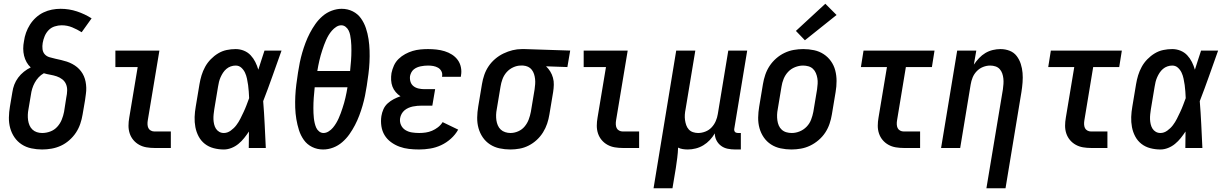

<svg xmlns="http://www.w3.org/2000/svg" viewBox="-20 -790 6540 1025"><path d="M205 8Q176 8 147.5 2Q119 -4 96 -19Q73 -34 57.5 -56.5Q42 -79 34.5 -106Q27 -133 27.5 -162.5Q28 -192 33 -221L46 -298Q49 -319 56.5 -338.5Q64 -358 77 -375.5Q90 -393 107.5 -407Q125 -421 144 -430Q131 -442 122 -458Q113 -474 108.5 -492.5Q104 -511 104 -530.5Q104 -550 108 -570Q111 -593 119 -615.5Q127 -638 140 -658.5Q153 -679 171.5 -696Q190 -713 212 -723.5Q234 -734 257 -738.5Q280 -743 303 -743Q349 -743 391 -729Q433 -715 469 -692L416 -618Q392 -633 365.5 -644Q339 -655 309 -655Q291 -655 272 -649Q253 -643 239.5 -629Q226 -615 218.5 -597Q211 -579 208 -561Q205 -544 207 -527.5Q209 -511 219 -500Q229 -489 244.5 -484.5Q260 -480 275.5 -476.5Q291 -473 306.5 -469.5Q322 -466 337 -461Q352 -456 366 -448.5Q380 -441 391.5 -431.5Q403 -422 412.5 -409.5Q422 -397 428 -383Q434 -369 437 -353.5Q440 -338 440.5 -321.5Q441 -305 438.5 -288.5Q436 -272 434 -255L421 -179Q417 -154 408.5 -129Q400 -104 385.5 -82Q371 -60 350 -41.5Q329 -23 305 -12Q281 -1 255.5 3.5Q230 8 205 8ZM205 -80Q227 -80 248.5 -88Q270 -96 285.5 -113Q301 -130 309.5 -151Q318 -172 322 -193L334 -270Q338 -288 338.5 -306.5Q339 -325 332.5 -340.5Q326 -356 312.5 -366.5Q299 -377 282.5 -382.5Q266 -388 248.5 -391Q231 -394 214 -399Q198 -390 186 -377Q174 -364 165.5 -348.5Q157 -333 152 -316.5Q147 -300 145 -284L132 -207Q129 -192 128.5 -177Q128 -162 130 -148Q132 -134 137.5 -121Q143 -108 153 -98.5Q163 -89 176.5 -84.5Q190 -80 205 -80Z M805 0Q783 0 762 -3.5Q741 -7 723 -17Q705 -27 692 -42.5Q679 -58 672.5 -77.5Q666 -97 666 -118.5Q666 -140 670 -162L715 -432H596V-520H831L769 -148Q767 -137 767.5 -126Q768 -115 772 -106.5Q776 -98 785 -93Q794 -88 805 -88H892V0Z M1175 8Q1147 8 1120.5 1Q1094 -6 1073.5 -22Q1053 -38 1040.5 -61.5Q1028 -85 1023 -111.5Q1018 -138 1019 -165.5Q1020 -193 1025 -221L1045 -341Q1049 -365 1056 -388Q1063 -411 1075 -433Q1087 -455 1105 -473.5Q1123 -492 1144.5 -505Q1166 -518 1190 -523Q1214 -528 1238 -528Q1261 -528 1282 -519.5Q1303 -511 1318 -495Q1333 -479 1343 -459Q1353 -439 1359 -418Q1367 -444 1375.5 -469.5Q1384 -495 1392 -520H1483Q1459 -453 1435 -385Q1411 -317 1385 -250Q1390 -188 1393 -125.5Q1396 -63 1399 0H1308Q1308 -22 1308.5 -44Q1309 -66 1309 -88Q1297 -70 1283.5 -53Q1270 -36 1253 -22Q1236 -8 1215.5 0Q1195 8 1175 8ZM1175 -80Q1194 -80 1211.5 -92.5Q1229 -105 1241.5 -121.5Q1254 -138 1263 -156Q1272 -174 1280.5 -192Q1289 -210 1296 -228.5Q1303 -247 1310 -266Q1309 -284 1308 -301.5Q1307 -319 1304.5 -336Q1302 -353 1298.5 -370Q1295 -387 1288 -402Q1281 -417 1268.5 -428.5Q1256 -440 1238 -440Q1225 -440 1212 -435.5Q1199 -431 1188.5 -422Q1178 -413 1170.5 -401.5Q1163 -390 1157.5 -377.5Q1152 -365 1149 -352.5Q1146 -340 1144 -327L1124 -207Q1122 -194 1120.5 -180Q1119 -166 1119.5 -153Q1120 -140 1123 -127Q1126 -114 1132.5 -103.5Q1139 -93 1150 -86.5Q1161 -80 1175 -80Z M1705 8Q1673 8 1646 -5.5Q1619 -19 1602 -43Q1585 -67 1576 -95.5Q1567 -124 1562 -154Q1557 -184 1556 -215Q1555 -246 1556.5 -277Q1558 -308 1562 -339.5Q1566 -371 1571 -403Q1575 -430 1580.5 -456.5Q1586 -483 1593.5 -509Q1601 -535 1611 -561.5Q1621 -588 1634 -613Q1647 -638 1663.5 -661.5Q1680 -685 1702 -704Q1724 -723 1751 -733Q1778 -743 1804 -743Q1836 -743 1863 -729.5Q1890 -716 1907 -692Q1924 -668 1933.5 -639.5Q1943 -611 1947.5 -581Q1952 -551 1953 -520Q1954 -489 1952.5 -458Q1951 -427 1947 -395.5Q1943 -364 1938 -332Q1934 -305 1928.5 -278.5Q1923 -252 1915.5 -226Q1908 -200 1898 -173.5Q1888 -147 1875 -122Q1862 -97 1845.5 -73.5Q1829 -50 1807 -31Q1785 -12 1758.5 -2Q1732 8 1705 8ZM1674 -411H1849Q1850 -425 1851.5 -439Q1853 -453 1854 -466.5Q1855 -480 1855.5 -494Q1856 -508 1856 -521.5Q1856 -535 1855.5 -548.5Q1855 -562 1853.5 -575.5Q1852 -589 1849.5 -602Q1847 -615 1841.5 -626.5Q1836 -638 1825.5 -646.5Q1815 -655 1802 -655Q1788 -655 1775 -646.5Q1762 -638 1752 -626.5Q1742 -615 1734.5 -602.5Q1727 -590 1721 -576.5Q1715 -563 1710 -549.5Q1705 -536 1700.5 -522Q1696 -508 1692 -494.5Q1688 -481 1685 -467Q1682 -453 1679 -439Q1676 -425 1674 -411ZM1707 -80Q1721 -80 1734.5 -88.5Q1748 -97 1757.5 -108.5Q1767 -120 1774.5 -132.5Q1782 -145 1788 -158.5Q1794 -172 1799 -185.5Q1804 -199 1808.5 -213Q1813 -227 1817 -240.5Q1821 -254 1824 -268Q1827 -282 1830 -296Q1833 -310 1835 -324H1660Q1659 -310 1657.5 -296Q1656 -282 1655 -268.5Q1654 -255 1653.5 -241Q1653 -227 1653 -213.5Q1653 -200 1653.5 -186.5Q1654 -173 1655.5 -159.5Q1657 -146 1660 -133Q1663 -120 1668 -108.5Q1673 -97 1683.5 -88.5Q1694 -80 1707 -80Z M2218 8Q2190 8 2163.5 5Q2137 2 2112.5 -7Q2088 -16 2067 -31.5Q2046 -47 2033 -68.5Q2020 -90 2016 -116.5Q2012 -143 2016 -170Q2019 -189 2027 -207Q2035 -225 2050 -238.5Q2065 -252 2082.5 -261Q2100 -270 2118 -276Q2104 -285 2092.5 -298.5Q2081 -312 2075 -328Q2069 -344 2068 -362.5Q2067 -381 2070 -400Q2074 -420 2083 -440Q2092 -460 2108 -475.5Q2124 -491 2143.5 -501.5Q2163 -512 2183 -518Q2203 -524 2224 -526Q2245 -528 2265 -528Q2288 -528 2310.5 -525.5Q2333 -523 2354 -516.5Q2375 -510 2393 -498.5Q2411 -487 2423.5 -470Q2436 -453 2440.5 -431Q2445 -409 2441 -387Q2441 -385 2440.5 -383Q2440 -381 2440 -380H2340Q2340 -380 2340 -381Q2340 -382 2340 -382Q2343 -397 2336.5 -409.5Q2330 -422 2318.5 -428.5Q2307 -435 2293.5 -437.5Q2280 -440 2265 -440Q2255 -440 2245.5 -439Q2236 -438 2226 -436Q2216 -434 2206.5 -430Q2197 -426 2189 -419.5Q2181 -413 2176 -403.5Q2171 -394 2169 -384Q2167 -368 2171.5 -353.5Q2176 -339 2187.5 -330Q2199 -321 2214.5 -317.5Q2230 -314 2246 -314H2303L2288 -226H2231Q2220 -226 2208 -225Q2196 -224 2184 -221.5Q2172 -219 2160.5 -214Q2149 -209 2139.5 -201Q2130 -193 2124 -182Q2118 -171 2116 -159Q2113 -139 2121 -122Q2129 -105 2144.5 -95.5Q2160 -86 2179 -83Q2198 -80 2218 -80Q2235 -80 2252.5 -82.5Q2270 -85 2286.5 -92Q2303 -99 2318 -110.5Q2333 -122 2343 -138L2426 -98Q2411 -71 2387 -49.5Q2363 -28 2335 -15Q2307 -2 2277 3Q2247 8 2218 8Z M2705 8Q2675 8 2647 2Q2619 -4 2596 -19Q2573 -34 2557.5 -56.5Q2542 -79 2534.5 -106Q2527 -133 2527.5 -162.5Q2528 -192 2533 -221L2553 -341Q2557 -366 2565.5 -390.5Q2574 -415 2588.5 -436.5Q2603 -458 2623.5 -475.5Q2644 -493 2668 -504.5Q2692 -516 2716.5 -522Q2741 -528 2766 -528Q2770 -528 2773.5 -528Q2777 -528 2781 -528L3024 -520L3009 -432L2895 -436Q2908 -424 2917.5 -408.5Q2927 -393 2932 -375Q2937 -357 2936.5 -337.5Q2936 -318 2933 -299L2913 -179Q2909 -154 2901 -130Q2893 -106 2879 -83.5Q2865 -61 2845.5 -43Q2826 -25 2802.5 -13Q2779 -1 2754 3.5Q2729 8 2705 8ZM2705 -80Q2726 -80 2746.5 -89Q2767 -98 2781 -115Q2795 -132 2802.5 -152Q2810 -172 2814 -193L2834 -313Q2836 -327 2837 -341Q2838 -355 2836.5 -368.5Q2835 -382 2831 -394.5Q2827 -407 2819 -417.5Q2811 -428 2799 -433.5Q2787 -439 2773 -440H2767Q2765 -440 2763.5 -440Q2762 -440 2760 -440Q2740 -440 2719.5 -430.5Q2699 -421 2684.5 -404.5Q2670 -388 2662.5 -367.5Q2655 -347 2652 -327L2632 -207Q2629 -192 2628.5 -177Q2628 -162 2630 -148Q2632 -134 2637.5 -121Q2643 -108 2653 -98.5Q2663 -89 2677 -84.5Q2691 -80 2705 -80Z M3305 0Q3283 0 3262 -3.5Q3241 -7 3223 -17Q3205 -27 3192 -42.5Q3179 -58 3172.5 -77.5Q3166 -97 3166 -118.5Q3166 -140 3170 -162L3215 -432H3096V-520H3331L3269 -148Q3267 -137 3267.5 -126Q3268 -115 3272 -106.5Q3276 -98 3285 -93Q3294 -88 3305 -88H3392V0Z M3469 215 3590 -520H3692L3640 -207Q3637 -193 3636 -178Q3635 -163 3637 -149Q3639 -135 3643.5 -122Q3648 -109 3657 -99Q3666 -89 3679.5 -84.5Q3693 -80 3707 -80Q3726 -80 3745.5 -87.5Q3765 -95 3779 -110Q3793 -125 3801 -143.5Q3809 -162 3812 -181L3868 -520H3969L3900 -103Q3899 -98 3900 -93.5Q3901 -89 3903.5 -86Q3906 -83 3910.5 -81.5Q3915 -80 3919 -80H3935V8H3905Q3884 8 3864.5 4Q3845 0 3829.5 -11.5Q3814 -23 3805 -40.5Q3796 -58 3796 -78Q3785 -59 3769.5 -42.5Q3754 -26 3735 -14.5Q3716 -3 3694.5 2.5Q3673 8 3652 8Q3639 8 3625.5 6Q3612 4 3600 -2Q3599 26 3595.5 53Q3592 80 3588 107L3570 215Z M4205 8Q4176 8 4147.5 2Q4119 -4 4096 -19Q4073 -34 4057.5 -56.5Q4042 -79 4034.5 -106Q4027 -133 4027.5 -162.5Q4028 -192 4033 -221L4053 -341Q4057 -366 4065.5 -391Q4074 -416 4088.5 -438Q4103 -460 4123.5 -478Q4144 -496 4168 -507.5Q4192 -519 4217.5 -523.5Q4243 -528 4268 -528Q4298 -528 4326 -522Q4354 -516 4377 -501Q4400 -486 4416 -463.5Q4432 -441 4439 -414Q4446 -387 4446 -357.5Q4446 -328 4441 -299L4421 -179Q4417 -154 4408.5 -129Q4400 -104 4385.5 -82Q4371 -60 4350 -42Q4329 -24 4305 -12.5Q4281 -1 4255.5 3.5Q4230 8 4205 8ZM4207 -80Q4228 -80 4249 -88.5Q4270 -97 4286 -113.5Q4302 -130 4310 -151Q4318 -172 4322 -193L4342 -313Q4344 -328 4345 -343Q4346 -358 4343.5 -372.5Q4341 -387 4335.5 -400Q4330 -413 4320 -422.5Q4310 -432 4296 -436Q4282 -440 4267 -440Q4246 -440 4224.5 -431.5Q4203 -423 4187.5 -406.5Q4172 -390 4163.5 -369Q4155 -348 4152 -327L4132 -207Q4129 -192 4128.5 -177Q4128 -162 4130 -147.5Q4132 -133 4137.5 -120Q4143 -107 4153.5 -97.5Q4164 -88 4178 -84Q4192 -80 4207 -80ZM4277 -575 4229 -625 4386 -770 4446 -710Z M4805 0Q4783 0 4762 -3.5Q4741 -7 4723 -17Q4705 -27 4692 -42.5Q4679 -58 4672.5 -77.5Q4666 -97 4666 -118.5Q4666 -140 4670 -162L4715 -432H4576L4590 -520H4969L4955 -432H4816L4769 -148Q4767 -137 4767.5 -126Q4768 -115 4772 -106.5Q4776 -98 4785 -93Q4794 -88 4805 -88H4892V0Z M5246 215 5334 -313Q5336 -327 5337 -342Q5338 -357 5336.5 -371Q5335 -385 5330.5 -398Q5326 -411 5317 -421Q5308 -431 5294.5 -435.5Q5281 -440 5266 -440Q5247 -440 5228 -432.5Q5209 -425 5194.5 -410Q5180 -395 5172.5 -376.5Q5165 -358 5162 -339L5106 0H5004L5090 -520H5192L5179 -445Q5191 -463 5206.5 -479.5Q5222 -496 5240.5 -507Q5259 -518 5280 -523Q5301 -528 5321 -528Q5347 -528 5370 -519Q5393 -510 5407.5 -491Q5422 -472 5429.5 -448.5Q5437 -425 5439 -400.5Q5441 -376 5439 -350Q5437 -324 5433 -299L5348 215Z M5805 0Q5783 0 5762 -3.5Q5741 -7 5723 -17Q5705 -27 5692 -42.5Q5679 -58 5672.5 -77.5Q5666 -97 5666 -118.5Q5666 -140 5670 -162L5715 -432H5576L5590 -520H5969L5955 -432H5816L5769 -148Q5767 -137 5767.5 -126Q5768 -115 5772 -106.5Q5776 -98 5785 -93Q5794 -88 5805 -88H5892V0Z M6175 8Q6147 8 6120.5 1Q6094 -6 6073.5 -22Q6053 -38 6040.5 -61.5Q6028 -85 6023 -111.5Q6018 -138 6019 -165.5Q6020 -193 6025 -221L6045 -341Q6049 -365 6056 -388Q6063 -411 6075 -433Q6087 -455 6105 -473.5Q6123 -492 6144.5 -505Q6166 -518 6190 -523Q6214 -528 6238 -528Q6261 -528 6282 -519.5Q6303 -511 6318 -495Q6333 -479 6343 -459Q6353 -439 6359 -418Q6367 -444 6375.5 -469.5Q6384 -495 6392 -520H6483Q6459 -453 6435 -385Q6411 -317 6385 -250Q6390 -188 6393 -125.5Q6396 -63 6399 0H6308Q6308 -22 6308.5 -44Q6309 -66 6309 -88Q6297 -70 6283.5 -53Q6270 -36 6253 -22Q6236 -8 6215.5 0Q6195 8 6175 8ZM6175 -80Q6194 -80 6211.5 -92.5Q6229 -105 6241.5 -121.5Q6254 -138 6263 -156Q6272 -174 6280.5 -192Q6289 -210 6296 -228.5Q6303 -247 6310 -266Q6309 -284 6308 -301.5Q6307 -319 6304.5 -336Q6302 -353 6298.5 -370Q6295 -387 6288 -402Q6281 -417 6268.5 -428.5Q6256 -440 6238 -440Q6225 -440 6212 -435.5Q6199 -431 6188.5 -422Q6178 -413 6170.5 -401.5Q6163 -390 6157.5 -377.5Q6152 -365 6149 -352.5Q6146 -340 6144 -327L6124 -207Q6122 -194 6120.5 -180Q6119 -166 6119.5 -153Q6120 -140 6123 -127Q6126 -114 6132.5 -103.5Q6139 -93 6150 -86.5Q6161 -80 6175 -80Z"/></svg>

Font: Iosevka SS04 Semibold
Style: Italic
Weight: 600
Italic angle: -9°
Monospace: yes
Designer: Belleve Invis
Foundry: Belleve Invis
Version: Version 19.0.0; ttfautohint (v1.8.4)